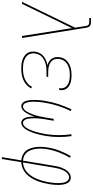

<svg xmlns="http://www.w3.org/2000/svg" viewBox="501 -1284 990 2048"><g transform="rotate(90 996.0 -260.0)"><path d="M-8 0 267 -566 251 -668Q250 -677 248 -686.5Q246 -696 241 -703.5Q236 -711 227 -714Q218 -717 208 -717H164V-735H208Q221 -735 234 -731.5Q247 -728 254.5 -718.5Q262 -709 265 -696Q268 -683 270 -671L283 -590L377 0H356L272 -533L13 0Z M704 8Q680 8 656.5 5.5Q633 3 611 -4.5Q589 -12 570.5 -24.5Q552 -37 539.5 -55.5Q527 -74 523.5 -97.5Q520 -121 524 -145Q528 -169 540.5 -192Q553 -215 573.5 -231Q594 -247 618 -256.5Q642 -266 667 -271Q645 -278 627 -289.5Q609 -301 597 -319Q585 -337 582 -359.5Q579 -382 583 -405Q586 -425 595.5 -444Q605 -463 620.5 -478Q636 -493 655 -503Q674 -513 694 -518.5Q714 -524 734.5 -526Q755 -528 775 -528Q795 -528 815 -526Q835 -524 853.5 -518Q872 -512 888.5 -502Q905 -492 916 -477Q927 -462 931.5 -442.5Q936 -423 932 -402Q932 -401 932 -399.5Q932 -398 931 -396H912Q912 -397 912.5 -398.5Q913 -400 913 -401Q916 -419 912 -436Q908 -453 898 -466Q888 -479 874 -487.5Q860 -496 843.5 -501Q827 -506 809.5 -508Q792 -510 775 -510Q757 -510 739 -508.5Q721 -507 703 -502Q685 -497 667.5 -488.5Q650 -480 636 -467Q622 -454 613.5 -437Q605 -420 602 -402Q599 -383 601 -364.5Q603 -346 612 -331Q621 -316 635.5 -306Q650 -296 667 -290Q684 -284 702.5 -281.5Q721 -279 740 -279H793L790 -261H737Q717 -261 697 -259.5Q677 -258 657 -252.5Q637 -247 617.5 -238Q598 -229 581.5 -215Q565 -201 555.5 -181.5Q546 -162 543 -142Q539 -121 542.5 -100.5Q546 -80 557.5 -64Q569 -48 586 -37.5Q603 -27 622.5 -20.5Q642 -14 662.5 -12Q683 -10 704 -10Q732 -10 759.5 -14Q787 -18 813.5 -29.5Q840 -41 863 -60.5Q886 -80 898 -106L915 -98Q901 -70 876.5 -48Q852 -26 823 -13.5Q794 -1 764 3.5Q734 8 704 8Z M1281 8Q1265 8 1253.5 -0.5Q1242 -9 1235 -21Q1228 -33 1224.5 -47Q1221 -61 1219 -75.5Q1217 -90 1216.5 -105Q1216 -120 1216 -135Q1211 -120 1205.5 -105Q1200 -90 1193.5 -75.5Q1187 -61 1178.5 -47Q1170 -33 1159.5 -21Q1149 -9 1134 -0.5Q1119 8 1104 8Q1089 8 1077.5 0Q1066 -8 1059 -19.5Q1052 -31 1048 -44.5Q1044 -58 1042 -72.5Q1040 -87 1039 -101.5Q1038 -116 1038 -130.5Q1038 -145 1039 -159.5Q1040 -174 1041 -189Q1042 -204 1044 -218.5Q1046 -233 1049 -248Q1060 -319 1083 -389.5Q1106 -460 1139 -528L1156 -520Q1124 -454 1101.5 -384.5Q1079 -315 1068 -245Q1066 -232 1064 -218.5Q1062 -205 1060.5 -192Q1059 -179 1058.5 -166Q1058 -153 1057.5 -139.5Q1057 -126 1057 -113Q1057 -100 1058.5 -87.5Q1060 -75 1062.5 -62.5Q1065 -50 1070 -38.5Q1075 -27 1084.5 -18.5Q1094 -10 1107 -10Q1121 -10 1134 -19.5Q1147 -29 1155.5 -41Q1164 -53 1171 -66.5Q1178 -80 1183.5 -93.5Q1189 -107 1194 -120.5Q1199 -134 1203 -148Q1207 -162 1210.5 -176Q1214 -190 1216.5 -204Q1219 -218 1222 -232Q1225 -246 1227 -260L1240 -338H1260L1247 -260Q1244 -246 1242 -232Q1240 -218 1238.5 -204Q1237 -190 1235.5 -176Q1234 -162 1233.5 -148Q1233 -134 1233.5 -120.5Q1234 -107 1235 -93.5Q1236 -80 1238 -66.5Q1240 -53 1245 -41Q1250 -29 1259.5 -19.5Q1269 -10 1283 -10Q1283 -10 1283 -10Q1283 -10 1283 -10Q1297 -10 1309.5 -19Q1322 -28 1330.5 -39.5Q1339 -51 1346 -64Q1353 -77 1358.5 -90Q1364 -103 1368.5 -116Q1373 -129 1377 -142.5Q1381 -156 1384.5 -169.5Q1388 -183 1391 -196.5Q1394 -210 1396.5 -223.5Q1399 -237 1402 -250Q1413 -320 1413.5 -389.5Q1414 -459 1404 -525L1424 -528Q1434 -460 1433.5 -389.5Q1433 -319 1421 -248Q1418 -233 1415 -218.5Q1412 -204 1408.5 -189Q1405 -174 1401 -159.5Q1397 -145 1392.5 -130.5Q1388 -116 1382 -101.5Q1376 -87 1369.5 -72.5Q1363 -58 1354.5 -44.5Q1346 -31 1335 -19.5Q1324 -8 1310 0Q1296 8 1281 8Z M1648 215 1683 8Q1652 6 1625 -7Q1598 -20 1580.5 -42Q1563 -64 1553.5 -92Q1544 -120 1540.5 -150Q1537 -180 1538.5 -211Q1540 -242 1545 -273Q1555 -337 1579 -399.5Q1603 -462 1637 -520L1654 -511Q1621 -454 1597.5 -393Q1574 -332 1564 -271Q1559 -242 1557.5 -213.5Q1556 -185 1559 -157.5Q1562 -130 1570 -104Q1578 -78 1593.5 -57Q1609 -36 1633 -24Q1657 -12 1686 -10L1741 -343Q1744 -362 1748 -380.5Q1752 -399 1759 -417.5Q1766 -436 1775.5 -453.5Q1785 -471 1798 -486.5Q1811 -502 1829.5 -511Q1848 -520 1867 -520Q1884 -520 1898.5 -512Q1913 -504 1921.5 -490Q1930 -476 1935 -460Q1940 -444 1942 -427.5Q1944 -411 1944.5 -394Q1945 -377 1944 -359.5Q1943 -342 1941 -324.5Q1939 -307 1936 -290Q1930 -257 1922 -224.5Q1914 -192 1901.5 -160.5Q1889 -129 1870.5 -99Q1852 -69 1826 -44.5Q1800 -20 1767.5 -6.5Q1735 7 1702 8L1668 215ZM1705 -10Q1728 -12 1751 -19.5Q1774 -27 1794 -41.5Q1814 -56 1830 -75Q1846 -94 1858 -115Q1870 -136 1879.5 -158Q1889 -180 1896 -202.5Q1903 -225 1908 -247.5Q1913 -270 1917 -293Q1919 -308 1921 -323.5Q1923 -339 1924 -354.5Q1925 -370 1925 -385Q1925 -400 1924 -415Q1923 -430 1919.5 -444.5Q1916 -459 1909.5 -472Q1903 -485 1891 -493.5Q1879 -502 1864 -502Q1847 -502 1831.5 -492Q1816 -482 1805.5 -468Q1795 -454 1788 -438Q1781 -422 1775.5 -406Q1770 -390 1766.5 -373.5Q1763 -357 1760 -340Z"/></g></svg>

Font: Iosevka SS04 Thin
Style: Italic
Weight: 100
Italic angle: -9°
Monospace: yes
Designer: Belleve Invis
Foundry: Belleve Invis
Version: Version 19.0.0; ttfautohint (v1.8.4)